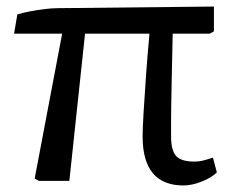

<svg xmlns="http://www.w3.org/2000/svg" viewBox="-20 -553 731 587"><path d="M541 14Q416 14 416 -136Q416 -160 419 -210Q422 -260 426.5 -323.5Q431 -387 437 -450H240L192 0H99L86 -7L170 -450H23L33 -509Q50 -514 73 -518.5Q96 -523 118.5 -525.5Q141 -528 155 -528L634 -533V-457L621 -450H508Q506 -362 505 -310.5Q504 -259 503.5 -230Q503 -201 503 -181Q503 -161 503 -136Q503 -93 518.5 -76Q534 -59 574 -59Q587 -59 598 -61.5Q609 -64 631 -71L643 -26Q627 -10 597 2Q567 14 541 14Z"/></svg>

Font: Literata 7pt
Style: Regular
Weight: 400
Designer: Latin by Veronika Burian and Jose Scaglione. Greek by Irene Vlachou. Cyrillic by Vera Evstafieva.
Foundry: TypeTogether
Version: Version 3.002